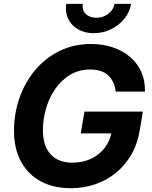

<svg xmlns="http://www.w3.org/2000/svg" viewBox="-20 -966 788 996"><path d="M347.7 10.3Q256.3 10.3 190.4 -25.9Q124.5 -62 88.6 -128.7Q52.7 -195.3 52.7 -287.6Q52.7 -377 81.1 -458Q109.4 -539.1 162.1 -602.1Q214.8 -665 288.6 -701.4Q362.3 -737.8 452.6 -737.8Q513.2 -737.8 564.9 -720.5Q616.7 -703.1 654.8 -670.7Q692.9 -638.2 713.1 -592.8Q733.4 -547.4 731.9 -490.7H580.1Q577.1 -517.6 567.4 -538.6Q557.6 -559.6 541.3 -574.7Q524.9 -589.8 501.7 -597.7Q478.5 -605.5 449.2 -605.5Q389.6 -605.5 343.8 -577.9Q297.9 -550.3 266.4 -504.6Q234.9 -459 218.8 -403.1Q202.6 -347.2 202.6 -290.5Q202.6 -209 242.7 -165.5Q282.7 -122.1 355.5 -122.1Q409.7 -122.1 452.6 -142.6Q495.6 -163.1 523.4 -199.2Q551.3 -235.4 559.1 -282.7L589.4 -273.9H398.9L418 -387.2H721.2L705.1 -291.5Q693.8 -220.7 661.9 -165Q629.9 -109.4 582.3 -70.3Q534.7 -31.2 474.9 -10.5Q415 10.3 347.7 10.3ZM466.3 -793.9Q418.9 -793.9 384.3 -814.2Q349.6 -834.5 333.3 -868.9Q316.9 -903.3 323.7 -945.8H409.7Q404.3 -914.6 424.3 -894.3Q444.3 -874 480 -874Q503.4 -874 523.4 -883.3Q543.5 -892.6 556.9 -908.7Q570.3 -924.8 573.7 -945.8H660.2Q653.3 -903.3 625.2 -868.9Q597.2 -834.5 555.7 -814.2Q514.2 -793.9 466.3 -793.9Z"/></svg>

Font: Inter 18pt
Style: Bold Italic
Weight: 700
Italic angle: -9.3988°
Designer: Rasmus Andersson
Foundry: rsms
Version: Version 4.001;git-66647c0bb